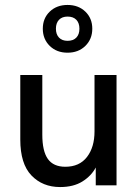

<svg xmlns="http://www.w3.org/2000/svg" viewBox="-20 -749 561 776"><path d="M223 7Q152 7 107 -40Q62 -87 62 -185V-446H151V-205Q151 -138 173.5 -106.5Q196 -75 244 -75Q301 -75 331.5 -114.5Q362 -154 362 -218V-446H451V0H367V-72Q349 -38 313 -15.5Q277 7 223 7ZM253 -536Q209 -536 181 -563.5Q153 -591 153 -633Q153 -675 181 -702Q209 -729 253 -729Q297 -729 325 -702Q353 -675 353 -633Q353 -591 325 -563.5Q297 -536 253 -536ZM253 -584Q276 -584 288.5 -597Q301 -610 301 -633Q301 -656 288.5 -669Q276 -682 253 -682Q231 -682 218.5 -669Q206 -656 206 -633Q206 -610 218.5 -597Q231 -584 253 -584Z"/></svg>

Font: Tilda Sans Medium
Style: Regular
Weight: 500
Designer: ParaType Ltd
Foundry: ParaType Ltd
Version: Version 1.009